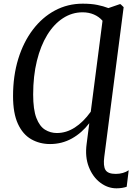

<svg xmlns="http://www.w3.org/2000/svg" viewBox="-20 -773 724 1045"><path d="M614 252Q566.5 252 525.8 221.2Q485 190.5 463.5 135.8Q442 81 451.5 10.5L466 -102.5Q425.5 -49.5 371.2 -19.2Q317 11 252.5 11Q196 11 150 -15.2Q104 -41.5 77.5 -99Q51 -156.5 51 -250Q51 -360 79.2 -452Q107.5 -544 158.8 -611.5Q210 -679 279.2 -716Q348.5 -753 430 -753Q476.5 -753 509.8 -746.2Q543 -739.5 570 -729L631 -750H636.5L653 -734L547.5 81Q541 130 554 151.8Q567 173.5 610 173.5Q630.5 173.5 648.8 168.2Q667 163 680.5 153.5L669.5 243.5Q660 247 645 249.5Q630 252 614 252ZM289.5 -49Q340.5 -49 387 -78.8Q433.5 -108.5 474 -165L538 -660Q519 -682 491.2 -694Q463.5 -706 429.5 -706Q372 -706 322.8 -674Q273.5 -642 237.2 -583Q201 -524 180.8 -441.8Q160.5 -359.5 160.5 -258.5Q160.5 -176.5 178 -131Q195.5 -85.5 225 -67.2Q254.5 -49 289.5 -49Z"/></svg>

Font: Merriweather 28pt
Style: Italic
Weight: 400
Italic angle: -7.8°
Version: Version 2.101